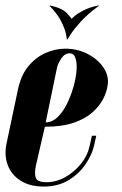

<svg xmlns="http://www.w3.org/2000/svg" viewBox="-27 -680 450 706"><path d="M-3 -152 39 -351Q50 -403 77 -436Q104 -469 140 -485Q176 -501 213 -501Q258 -501 295.5 -481.5Q333 -462 353.5 -431.5Q374 -401 369 -368Q366 -343 352.5 -316.5Q339 -290 312.5 -266.5Q286 -243 243.5 -228.5Q201 -214 138 -214L105 -71Q99 -43 104.5 -26.5Q110 -10 144 -10Q180 -10 213.5 -29Q247 -48 271 -78Q295 -108 302 -141L311 -181H327L319 -145Q312 -113 288.5 -77.5Q265 -42 226 -18Q187 6 134 6Q83 6 49 -15.5Q15 -37 1.5 -73Q-12 -109 -3 -152ZM141 -230Q166 -230 187 -251.5Q208 -273 223 -306Q238 -339 246.5 -373.5Q255 -408 255 -433Q255 -456 249 -470Q243 -484 229 -484Q211 -484 198.5 -465Q186 -446 183 -433ZM335 -660 337 -659Q295 -628 270 -600.5Q245 -573 234 -555.5Q223 -538 221 -535H219L235 -610Q237 -612 248 -621.5Q259 -631 280.5 -642Q302 -653 335 -660ZM157 -660Q202 -650 219 -631.5Q236 -613 237 -610L221 -535H219Q219 -538 215.5 -555.5Q212 -573 198.5 -600.5Q185 -628 155 -659Z"/></svg>

Font: Emberly Black
Style: Italic
Weight: 900
Italic angle: -12°
Designer: Rajesh Rajput
Foundry: Rajesh Rajput
Version: Version 1.000